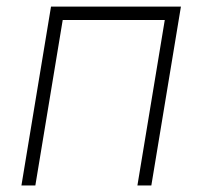

<svg xmlns="http://www.w3.org/2000/svg" viewBox="-20 -566 618 586"><path d="M532.2 -545.9 441.9 0H399.4L482.9 -504.9H171.4L87.9 0H45.4L135.7 -545.9Z"/></svg>

Font: Inter Extra Light
Style: Italic
Weight: 200
Italic angle: -9.39999°
Designer: Rasmus Andersson
Foundry: rsms
Version: Version 4.000;git-3c8e0fc